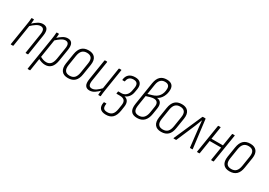

<svg xmlns="http://www.w3.org/2000/svg" viewBox="14 -1639 3891 2780"><g transform="rotate(30 1960.0 -249.0)"><path d="M289 0Q282 0 283 -6L336 -345Q344 -398 330.5 -423Q317 -448 280 -448Q247 -448 209 -424Q171 -400 127 -357L132 -400Q172 -440 213 -465.5Q254 -491 296 -491Q348 -491 370 -456.5Q392 -422 380 -347L327 -6Q326 0 319 0ZM41 0Q34 0 35 -6L92 -367Q98 -398 101 -427Q104 -456 105 -476Q105 -483 112 -483H142Q147 -483 147 -476Q146 -455 143 -428Q140 -401 137 -382V-375L79 -6Q78 0 71 0Z M613 8Q582 8 550.5 -2Q519 -12 492 -28L499 -69Q523 -54 551.5 -44Q580 -34 608 -34Q653 -34 680.5 -63Q708 -92 719 -156L749 -345Q758 -398 744 -423Q730 -448 695 -448Q662 -448 624.5 -423.5Q587 -399 542 -356L547 -401Q592 -444 631 -467.5Q670 -491 711 -491Q761 -491 782.5 -456Q804 -421 793 -348L762 -154Q749 -70 711 -31Q673 8 613 8ZM430 185Q423 185 424 179L511 -368Q516 -399 519 -426.5Q522 -454 523 -476Q523 -483 530 -483H560Q565 -483 565 -476Q564 -455 561.5 -430Q559 -405 556 -389L555 -376L468 179Q467 185 460 185Z M994 8Q921 8 887.5 -35.5Q854 -79 866 -161L893 -331Q906 -413 947 -452Q988 -491 1060 -491Q1132 -491 1166.5 -448Q1201 -405 1188 -322L1161 -153Q1149 -71 1107.5 -31.5Q1066 8 994 8ZM999 -34Q1051 -34 1079 -63.5Q1107 -93 1117 -155L1143 -320Q1154 -385 1131 -416.5Q1108 -448 1054 -448Q1004 -448 975.5 -419Q947 -390 937 -328L911 -162Q901 -98 923 -66Q945 -34 999 -34Z M1354 8Q1305 8 1283 -26Q1261 -60 1273 -135L1327 -475Q1329 -483 1335 -483H1365Q1373 -483 1372 -475L1318 -137Q1310 -84 1322.5 -59Q1335 -34 1370 -34Q1405 -34 1441.5 -59Q1478 -84 1520 -129L1515 -85Q1477 -45 1437.5 -18.5Q1398 8 1354 8ZM1504 0Q1498 0 1498 -6Q1499 -28 1502 -53.5Q1505 -79 1508 -99V-110L1565 -475Q1567 -483 1573 -483H1603Q1611 -483 1609 -475L1552 -115Q1547 -84 1543.5 -56.5Q1540 -29 1539 -6Q1539 0 1532 0Z M1734 193Q1664 192 1635.5 156.5Q1607 121 1621 54Q1622 48 1627 48H1660Q1666 48 1664 54Q1656 105 1672 128Q1688 151 1736 151Q1788 151 1816.5 122Q1845 93 1855 29L1866 -40Q1875 -96 1852 -122Q1829 -148 1772 -148H1721Q1719 -148 1717.5 -150Q1716 -152 1717 -154L1722 -184Q1722 -188 1723.5 -189Q1725 -190 1727 -190H1776Q1823 -190 1855 -221.5Q1887 -253 1895 -308L1903 -352Q1911 -402 1893 -426Q1875 -450 1832 -450Q1789 -450 1765 -429Q1741 -408 1735 -367Q1735 -365 1733.5 -363Q1732 -361 1730 -361H1697Q1692 -361 1692 -368Q1698 -427 1735 -459Q1772 -491 1838 -491Q1900 -491 1928.5 -456Q1957 -421 1947 -357L1938 -305Q1931 -257 1905 -222.5Q1879 -188 1840 -174V-173Q1884 -163 1901.5 -129Q1919 -95 1911 -43L1900 30Q1887 113 1846.5 153.5Q1806 194 1734 193Z M2151 8Q2077 8 2047 -33.5Q2017 -75 2031 -161L2090 -537Q2103 -616 2142.5 -653.5Q2182 -691 2250 -691Q2306 -691 2335.5 -665Q2365 -639 2365 -587Q2365 -522 2336 -467.5Q2307 -413 2258 -390V-389Q2306 -385 2326 -351Q2346 -317 2337 -258L2321 -157Q2308 -76 2265.5 -34Q2223 8 2151 8ZM2155 -34Q2257 -34 2277 -159L2293 -261Q2301 -310 2282.5 -334Q2264 -358 2224 -358Q2201 -358 2169.5 -350Q2138 -342 2101 -329L2075 -162Q2064 -94 2083.5 -64Q2103 -34 2155 -34ZM2108 -369 2180 -390Q2249 -409 2284 -458Q2319 -507 2319 -578Q2319 -649 2243 -649Q2199 -649 2171.5 -622Q2144 -595 2135 -541Z M2552 8Q2479 8 2445.5 -35.5Q2412 -79 2424 -161L2451 -331Q2464 -413 2505 -452Q2546 -491 2618 -491Q2690 -491 2724.5 -448Q2759 -405 2746 -322L2719 -153Q2707 -71 2665.5 -31.5Q2624 8 2552 8ZM2557 -34Q2609 -34 2637 -63.5Q2665 -93 2675 -155L2701 -320Q2712 -385 2689 -416.5Q2666 -448 2612 -448Q2562 -448 2533.5 -419Q2505 -390 2495 -328L2469 -162Q2459 -98 2481 -66Q2503 -34 2557 -34Z M2760 0Q2754 0 2757 -8L2962 -475Q2965 -483 2972 -483H3010Q3018 -483 3018 -474L3076 -7Q3078 0 3070 0H3036Q3031 0 3031 -4L2995 -320Q2992 -347 2990 -376.5Q2988 -406 2984 -433H2983Q2973 -406 2961.5 -376.5Q2950 -347 2939 -319L2804 -4Q2802 0 2798 0Z M3391 0Q3384 0 3385 -7L3460 -475Q3461 -483 3467 -483H3499Q3506 -483 3504 -475L3429 -7Q3428 0 3422 0ZM3156 0Q3148 0 3149 -7L3224 -475Q3225 -483 3232 -483H3263Q3270 -483 3268 -475L3194 -7Q3193 0 3186 0ZM3223 -230 3228 -271H3436L3429 -230Z M3696 8Q3623 8 3589.5 -35.5Q3556 -79 3568 -161L3595 -331Q3608 -413 3649 -452Q3690 -491 3762 -491Q3834 -491 3868.5 -448Q3903 -405 3890 -322L3863 -153Q3851 -71 3809.5 -31.5Q3768 8 3696 8ZM3701 -34Q3753 -34 3781 -63.5Q3809 -93 3819 -155L3845 -320Q3856 -385 3833 -416.5Q3810 -448 3756 -448Q3706 -448 3677.5 -419Q3649 -390 3639 -328L3613 -162Q3603 -98 3625 -66Q3647 -34 3701 -34Z"/></g></svg>

Font: Sofia Sans Condensed Light
Style: Italic
Weight: 300
Italic angle: -9°
Version: Version 4.100